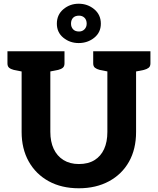

<svg xmlns="http://www.w3.org/2000/svg" viewBox="-20 -1002 846 1030"><path d="M403 8Q310 8 241 -30Q172 -68 134 -136Q96 -204 96 -294V-727H250V-295Q250 -242 268 -203.5Q286 -165 320.5 -143.5Q355 -122 403 -122Q453 -122 487 -143Q521 -164 538.5 -202.5Q556 -241 556 -294V-727H710V-294Q710 -202 672 -134.5Q634 -67 564.5 -29.5Q495 8 403 8ZM118 -727 104 -617 54 -627Q38 -631 29 -638.5Q20 -646 20 -662V-727ZM326 -727V-662Q326 -646 317 -638.5Q308 -631 292 -627L241 -617L228 -727ZM578 -727 565 -617 515 -627Q499 -631 489.5 -638.5Q480 -646 480 -662V-727ZM787 -727V-662Q787 -646 777.5 -638.5Q768 -631 752 -627L702 -617L688 -727ZM402 -771Q355 -771 320 -799.5Q285 -828 285 -875Q285 -923 320 -952.5Q355 -982 402 -982Q450 -982 485.5 -952.5Q521 -923 521 -875Q521 -828 485.5 -799.5Q450 -771 402 -771ZM404 -833Q422 -833 433.5 -845Q445 -857 445 -875Q445 -895 433.5 -906.5Q422 -918 404 -918Q383 -918 372 -906.5Q361 -895 361 -875Q361 -857 372 -845Q383 -833 404 -833Z"/></svg>

Font: Aleo ExtraBold
Style: Regular
Weight: 800
Designer: Alessio Laiso
Foundry: Alessio Laiso
Version: Version 2.001;gftools[0.9.29]